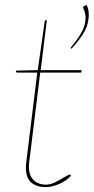

<svg xmlns="http://www.w3.org/2000/svg" viewBox="-20 -755 382 783"><path d="M167 8Q124 8 102.5 -15.5Q81 -39 87 -93L132 -459H51Q48 -459 46.5 -460.5Q45 -462 45 -464V-467L134 -469L162 -666Q163 -673 168 -673H171L146 -469H313L311 -459H144L99 -93Q94 -47 113.5 -24.5Q133 -2 168 -2Q186 -2 206.5 -12.5Q227 -23 243.5 -33Q260 -43 264 -43Q266 -43 268 -41L270 -39Q253 -19 223 -5.5Q193 8 167 8ZM323 -730 333 -735Q340 -721 341.5 -706.5Q343 -692 341 -678Q337 -644 316.5 -613Q296 -582 271 -556L269 -558Q269 -559 269 -561Q269 -561 269 -561.5Q269 -562 270 -563Q295 -593 310 -618.5Q325 -644 328 -669Q330 -685 328 -696.5Q326 -708 320 -721Q320 -723 319.5 -724Q319 -725 319 -726Q319 -729 323 -730Z"/></svg>

Font: Aleo Thin
Style: Italic
Weight: 250
Italic angle: -7°
Designer: Alessio Laiso
Foundry: Alessio Laiso
Version: Version 2.001;gftools[0.9.29]